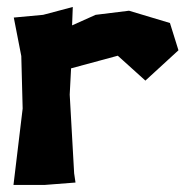

<svg xmlns="http://www.w3.org/2000/svg" viewBox="-20 -520 531 550"><path d="M19.5 -469.7 41 -359.4 44.9 -209 18.6 9.8H107.4L196.3 2.9L192.4 -23.4L179.7 -249L183.6 -324.2L317.4 -360.4L396.5 -289.1L491.2 -376L466.8 -454.1L349.6 -489.3L253.9 -477.5L186.5 -447.3L188.5 -500L103.5 -477.5Z"/></svg>

Font: MaokenAssortedSans-TC
Style: Regular
Weight: 500
Version: Version 0.83